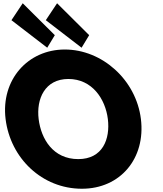

<svg xmlns="http://www.w3.org/2000/svg" viewBox="-20 -1144 1001 1179"><path d="M14.3 -413C43.9 -172 238.8 15 482.8 15C719.8 15 874.9 -172 845.3 -413C815.7 -654 606.9 -840 377.9 -840C150.9 -840 -15.3 -654 14.3 -413ZM217.3 -413C202.2 -536 255.1 -659 400.1 -659C546.1 -659 627.2 -536 642.3 -413C657.4 -290 610.5 -167 460.5 -167C306.5 -167 232.4 -290 217.3 -413ZM316.6 -928 270 -851 50.3 -1020 119.5 -1124ZM527.6 -928 481 -851 261.3 -1020 330.5 -1124Z"/></svg>

Font: Hussar
Style: BdOpOblOne
Weight: 700
Foundry: Cannot Into Space Fonts
Version: Version 2.00